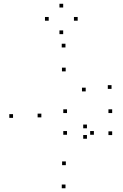

<svg xmlns="http://www.w3.org/2000/svg" viewBox="-20 -986 660 1028"><path d="M338.8 -264.4V-284.4H318.8V-264.4ZM482.7 -264.4V-284.4H462.7V-264.4ZM445.5 -299.1V-319.1H425.5V-299.1ZM445.5 -243.1V-263.1H425.5V-243.1ZM332.5 -101.7V-121.7H312.5V-101.7ZM201.4 -357.6V-377.6H181.4V-357.6ZM331.7 -603.8V-623.8H311.7V-603.8ZM438.9 -496.6V-516.6H418.9V-496.6ZM577.2 -510.1V-530.1H557.2V-510.1ZM330.5 -731.9V-751.9H310.5V-731.9ZM49.8 -354.9V-374.9H29.8V-354.9ZM330.7 22V2H310.7V22ZM580.6 -262.8V-282.8H560.6V-262.8ZM580.6 -380.7V-400.7H560.6V-380.7ZM338.8 -380.7V-400.7H318.8V-380.7ZM395.9 -875.1V-895.1H375.9V-875.1ZM318.3 -945.8V-965.8H298.3V-945.8ZM240.8 -875.1V-895.1H220.8V-875.1ZM318.3 -803.2V-823.2H298.3V-803.2Z"/></svg>

Font: Monaspace Neon Dots Var
Style: Regular
Weight: 400
Designer: Riley Cran and the Lettermatic Team
Version: Version 1.100 (Monaspace Neon Dots)